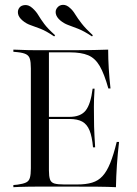

<svg xmlns="http://www.w3.org/2000/svg" viewBox="-20 -777 567 797"><path d="M137.1 -2.4Q115.3 -2.4 96 -2Q76.6 -1.6 61.3 -1.2Q46 -0.8 35.5 0V-8.9L52.4 -10.5Q75.8 -13.7 87.9 -19.4Q100 -25 104 -38.7Q108.1 -52.4 108.1 -78.2V-492.7Q108.1 -519.4 104 -532.7Q100 -546 87.9 -552Q75.8 -558.1 52.4 -560.5L35.5 -562.1V-571Q46 -571 61.3 -570.2Q76.6 -569.4 96 -569Q115.3 -568.5 137.1 -568.5H146.8H283.9Q335.5 -568.5 370.2 -569.4Q404.8 -570.2 429 -571Q429 -532.3 431.5 -492.3Q433.9 -452.4 438.7 -409.7H429.8Q412.9 -470.2 394 -502.8Q375 -535.5 346 -547.6Q316.9 -559.7 270.2 -559.7H183.1V-69.4Q183.1 -45.2 187.5 -32.3Q191.9 -19.4 205.6 -15.3Q219.4 -11.3 245.2 -11.3H301.6Q337.1 -11.3 362.5 -19Q387.9 -26.6 405.6 -46Q423.4 -65.3 437.5 -100Q451.6 -134.7 464.5 -187.9H474.2Q468.5 -138.7 465.3 -91.9Q462.1 -45.2 461.3 0Q430.6 -1.6 386.3 -2Q341.9 -2.4 276.6 -2.4H146.8ZM158.9 -283.1V-291.9H325.8V-283.1ZM366.1 -165.3Q362.1 -210.5 351.6 -235.9Q341.1 -261.3 321.4 -272.2Q301.6 -283.1 268.5 -283.1V-291.9Q314.5 -291.9 335.5 -318.1Q356.5 -344.4 364.5 -408.9H372.6Q369.4 -359.7 369.8 -333.9Q370.2 -308.1 370.2 -287.1Q370.2 -268.5 370.6 -251.2Q371 -233.9 372.2 -213.3Q373.4 -192.7 375 -165.3ZM204.8 -625.8Q171.8 -648.4 147.6 -657.7Q123.4 -666.9 106 -673Q88.7 -679 73.4 -691.9Q57.3 -705.6 54.8 -720.2Q52.4 -734.7 60.5 -745.2Q67.7 -754.8 83.5 -756Q99.2 -757.3 114.5 -743.5Q129.8 -729.8 139.1 -714.1Q148.4 -698.4 163.3 -678.2Q178.2 -658.1 208.9 -630.6ZM362.1 -625.8Q328.2 -648.4 304 -657.7Q279.8 -666.9 262.5 -673.4Q245.2 -679.8 230.6 -691.9Q214.5 -705.6 211.7 -720.2Q208.9 -734.7 217.7 -745.2Q226.6 -756.5 241.5 -756.9Q256.5 -757.3 271 -743.5Q282.3 -733.9 292.3 -717.3Q302.4 -700.8 319 -679.4Q335.5 -658.1 365.3 -630.6Z"/></svg>

Font: Playfair 144pt SemiCondensed Light
Style: Regular
Weight: 300
Width: 4
Designer: Claus Eggers Sørensen
Foundry: Claus Eggers Sørensen
Version: Version 2.203